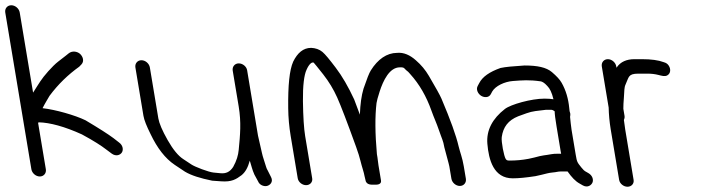

<svg xmlns="http://www.w3.org/2000/svg" viewBox="-80 -708 2692 730"><path d="M39.3 -64.5C41.8 -49.5 56.3 -37 71.3 -37C86.4 -37 96.8 -49.5 94.3 -64.5L64.8 -241.1C64.8 -241.1 66.1 -241.8 67.5 -242.9C109.9 -241.9 165.6 -226.9 231.4 -197C277.6 -172.1 306.5 -153 321.8 -141.1L344.9 -123.9C360.9 -112.3 377.1 -118.2 383.5 -128.5C389.7 -138.5 387.6 -155.3 373 -166L351.3 -182.9C331.4 -197.7 296.8 -219.9 245.2 -250.6C205 -270.2 130.3 -291.3 81.8 -296.7C89.9 -313.2 106.1 -339.6 108.3 -343.6C140.8 -387.6 179.5 -424.6 221.5 -454.6L221.7 -454.9L229.7 -463.2C241.5 -475.8 234.8 -493.9 224 -503.4C213.9 -512.3 194.7 -516.3 180.7 -504.8L170.8 -496.8C164.2 -491.6 154.4 -484 141.5 -474.1C119.2 -457 85.3 -417.7 73.3 -398.8C67.6 -389.8 57.2 -374.5 45.8 -355.8L-5 -660.5C-7.5 -675.5 -22 -688 -37.1 -688C-52.1 -688 -62.5 -675.5 -60 -660.5Z M804.8 -439.5 827.5 -303.5C837.7 -242.3 833.1 -195.2 827.6 -138.3C825.6 -117.3 819.8 -97.4 806.6 -73.4C794.2 -54.3 779.1 -47.3 758.1 -49.4C748 -50.4 739.3 -51.3 732 -51.9C713.5 -53.6 660.5 -73.8 647.6 -82.7C634.7 -91.6 624.6 -98.3 616.3 -103.4C598 -115.3 578.2 -138.8 557.5 -175.2C536.6 -211.9 525.1 -239.8 522.1 -257.5L489.8 -451.5C487.3 -466.5 472.8 -479 457.7 -479C442.7 -479 432.3 -466.5 434.8 -451.5L465.4 -267.7C468.1 -251.4 477.4 -228.5 492.6 -197.9C517.8 -145.1 548 -105.6 584.2 -81.3C591.7 -76.2 604.7 -67.5 623.4 -55.2C647.1 -41.1 681.1 -30.3 725.9 -21.2L727 -21L728.2 -20.9C737.4 -20.3 748.3 -19.5 760.9 -18.6C800.7 -15.6 817.7 -26.3 838.6 -42C853.2 -54.1 862.3 -70.7 869.7 -97.2C875.5 -79.5 878.6 -63.2 887 -44.8L887.2 -44.3L901.4 -18.2C906.9 -4.2 923.4 1.6 934.7 -0.9C946.8 -3.6 960 -16.4 950.6 -34.6L937 -61.6L936.6 -62.1C934.7 -65.2 933 -69.3 931.5 -74.4C928.1 -86.8 917.9 -114.9 916.1 -125.8L916 -126.1L900.9 -192.6L859.6 -440.9C857.2 -455.2 842.8 -467 827.7 -467C812.7 -467 802.3 -454.5 804.8 -439.5Z M1355.3 -107.8 1355.3 -108.2 1353 -122.1C1346 -199.9 1345.5 -265.6 1351.6 -316.3C1352.5 -323.3 1356.5 -338.7 1363.6 -360.5C1376.9 -401.2 1400.5 -452 1440.4 -452C1454.1 -452 1454.1 -452 1463.2 -442.2L1464.4 -441L1465.8 -440C1469.9 -437.1 1474.4 -432.9 1479 -427.1L1479.3 -426.7L1479.7 -426.3C1514.8 -387.6 1541.2 -341.4 1560.4 -287.2C1570.4 -258.9 1579 -242.3 1589.3 -211.9C1599.9 -180.5 1605 -174 1609.3 -148.5L1609.4 -147.9L1625.4 -88.1C1626.9 -82.8 1627.9 -78.9 1628.4 -75.5L1636.3 -28.5C1638.8 -13.5 1653.3 -1 1668.3 -1C1683.4 -1 1693.8 -13.5 1691.3 -28.5L1683.4 -75.5C1678 -108.2 1669.3 -128.2 1663.8 -151.3C1654.4 -192.3 1632.6 -252.6 1598.5 -332.9C1592.5 -346.8 1576.9 -374.7 1550.7 -419.4C1537.3 -442.1 1521.7 -461 1500.9 -479C1479 -498.5 1454.9 -509.6 1429.4 -507C1390.3 -506.6 1356.7 -482.9 1329.9 -440.4C1323.4 -430.1 1314.9 -408.1 1302.1 -370.7C1294.1 -343.9 1289.8 -312.2 1288.3 -272.1C1279.7 -295.3 1270 -321.6 1266.9 -329.2L1266.8 -329.5L1266.7 -329.8C1244.3 -378.1 1221 -418.4 1196.3 -450.8C1172.3 -482.4 1156.8 -501.4 1145.9 -510.6C1134.2 -520.5 1119.3 -525.2 1103.4 -526L1103.1 -526H1102.7C1072.8 -526 1051.1 -506.5 1035.1 -474.4L1034.9 -474.1L1034.8 -473.8C1020.4 -441.6 1014.8 -383 1015.8 -296.3C1016.2 -261.2 1019.3 -226.3 1025.1 -191.5L1052 -30.1C1054.4 -15.8 1068.8 -4 1083.8 -4C1098.9 -4 1109.4 -15.8 1107 -30L1080.2 -190.8C1075.5 -219.4 1072.6 -263.9 1071.8 -323.6C1071.1 -383 1076.3 -423.1 1085.4 -442.5C1095.5 -465.9 1105.6 -470.8 1109.5 -470.5C1112.2 -470.4 1112.6 -469.8 1112.8 -469.7C1114.6 -467.9 1128.1 -451.7 1149 -425C1170.4 -397.7 1188 -368.6 1202 -337.4C1216 -306 1240.2 -243 1274 -149.3C1281.8 -127.6 1287.4 -109.7 1290.6 -96C1296.1 -73 1303.5 -53.8 1306.2 -37.5L1306.4 -36.7L1306.6 -36C1308.1 -31.1 1309.1 -26.6 1309.8 -22.5C1313.1 -2.9 1337 -6 1341.9 -6C1346.8 -6 1371.7 -2.9 1368.5 -22.5L1359 -79.5C1357.8 -86.5 1356.6 -96 1355.3 -107.8Z M1955.4 -38.2 1956 -38.3 1978.7 -43.4C1995.7 -47.4 2005.1 -50.7 2020.4 -52.1C2037.1 -53.5 2040.8 -56 2051 -56H2078C2093.6 -34.2 2107.4 -18.9 2124.3 -9.8L2136.3 -2.9C2153.8 6.7 2168.3 -3.3 2172.8 -14.4C2177.2 -25.5 2172.1 -41.6 2156.6 -50.1L2144.3 -57.2L2144 -57.4C2142.6 -58.1 2137.1 -62.6 2130.1 -71.6C2115 -90.8 2113.7 -91 2108.8 -120.5L2093.1 -214.5C2090.8 -228.6 2088.8 -250.6 2087.5 -263.2C2087.1 -267.2 2091 -271.8 2085.6 -285.5C2085.4 -288.9 2085.1 -292.7 2084.2 -298C2081 -332.1 2071.6 -364.8 2055.5 -393.1C2048.3 -405.9 2035.8 -418.9 2018.5 -433.8C1997.1 -452.1 1962.7 -459 1915.3 -459H1914.8L1914.2 -459C1871.9 -456.4 1841 -453.5 1823.8 -449.7L1823.2 -449.6L1822.6 -449.4C1782.1 -435.1 1754.3 -416.4 1741.8 -391.6L1736.6 -381.8C1728.5 -367.9 1737.5 -351.4 1749 -344C1760.6 -336.6 1778.9 -335.6 1786.3 -350.4L1791.5 -360.2C1803.7 -381.1 1838.1 -397.6 1870.1 -400C1906.2 -402.7 1931.9 -405 1975.7 -398.7C1980.6 -398 1989.7 -393.8 2000.4 -381.6L2000.9 -381L2001.4 -380.5C2010.2 -371.7 2018 -357 2024.3 -330.6C2016.3 -332 2004.3 -333 1990.2 -333C1939.8 -333 1861.9 -310.9 1839.7 -293.7C1792.3 -256.9 1768.7 -212.7 1773 -161.5C1778.1 -99.8 1797 -30 1869.4 -30C1892.4 -30 1920.1 -32.8 1955.4 -38.2ZM2051.7 -133C2052.3 -129.6 2052.6 -127.8 2053.5 -123.5H2041C2031.2 -123.5 2022.9 -123.1 2015.9 -121.7C1992.8 -117.1 1985.6 -118.8 1951.1 -109L1929.7 -104.2C1905.7 -99.6 1882.3 -97.5 1856.1 -97.5C1848.2 -97.5 1845.5 -99.5 1842.8 -103.6C1836.1 -113.6 1825.3 -169.3 1827.7 -186.9C1833 -225 1852.2 -250.7 1890.2 -265.9C1898.7 -269 1909.2 -272.8 1922 -277.4C1944.1 -285.6 1965.7 -287 1995.3 -290.5H2017C2018.6 -290.5 2022 -289.8 2028.9 -284.8C2029 -274.2 2031.4 -255.1 2036.1 -227Z M2234.2 -298.9C2234.7 -273.7 2237.3 -244.4 2241.9 -216.6L2274 -24.1C2276.4 -9.8 2290.8 2 2305.8 2C2320.9 2 2331.4 -9.8 2329 -24L2297.1 -215.8C2295.1 -227.6 2293.6 -238.7 2292.5 -249.2L2292.4 -249.5L2292.1 -251.8C2293.8 -254.8 2295.5 -261.5 2294.6 -266.9L2290 -294.4C2289.9 -304.3 2290.6 -319.7 2292.2 -338.8C2294.3 -363.2 2292.6 -374.3 2298.7 -387.4C2311.4 -414.5 2307.6 -428 2347.2 -428H2381.7C2396.4 -428 2410.1 -426.4 2422.8 -423.2C2436.7 -419.7 2447.5 -416.2 2456.9 -421.3C2470.6 -428.8 2470.7 -446.2 2462.7 -458.3C2458.6 -464.4 2454.5 -468.5 2443.3 -471.7C2423.6 -479.2 2395.7 -483 2361.3 -483H2332.1C2302.4 -483 2279.1 -472.8 2265.1 -452C2264.6 -451.3 2264.5 -451.1 2264 -450.3L2263.1 -455.5C2260.6 -470.5 2246.1 -483 2231.1 -483C2216 -483 2205.6 -470.5 2208.1 -455.5Z"/></svg>

Font: MewTooHand
Style: BdLta
Weight: 400
Designer: Mew Too, Robert Jablonski
Version: Version 0.77